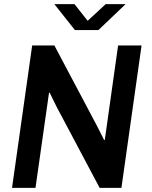

<svg xmlns="http://www.w3.org/2000/svg" viewBox="-20 -905 733 925"><path d="M38 0 135 -686H242L448 -297L482 -230L485 -232L549 -686H662L565 0H460L253 -390L219 -459L216 -457L151 0ZM341 -760 242 -885H339L417 -786H382L489 -885H585L454 -760Z"/></svg>

Font: Chivo Medium
Style: Italic
Weight: 500
Italic angle: -8.05°
Designer: Hector Gatti
Foundry: Omnibus-Type
Version: Version 2.002